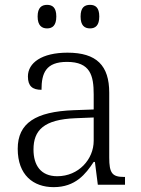

<svg xmlns="http://www.w3.org/2000/svg" viewBox="-20 -761 582 791"><path d="M351 -644C373 -644 389 -656 389 -693C389 -730 373 -741 351 -741C328 -741 312 -730 312 -693C312 -656 328 -644 351 -644ZM174 -644C196 -644 212 -656 212 -693C212 -730 196 -741 174 -741C152 -741 135 -730 135 -693C135 -656 152 -644 174 -644ZM201 10C291 10 333 -44 366 -94H371L383 0H495V-32H491C442 -32 430 -48 430 -112V-379C430 -491 378 -544 258 -544C152 -544 95 -502 95 -446C95 -406 114 -391 151 -391C151 -460 169 -506 256 -506C352 -506 366 -450 366 -372V-310L283 -307C127 -301 53 -254 53 -148C53 -40 117 10 201 10ZM216 -35C148 -35 118 -80 118 -145C118 -224 160 -269 292 -274L366 -277V-181C366 -105 304 -35 216 -35Z"/></svg>

Font: Noto Serif Ethiopic Light
Style: Regular
Weight: 300
Designer: Monotype Design Team
Foundry: Monotype Imaging Inc.
Version: Version 2.102